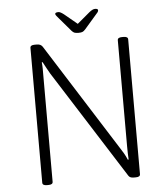

<svg xmlns="http://www.w3.org/2000/svg" viewBox="-58 -905 834 959"><g transform="rotate(-5 359.5 -426.0)"><path d="M138 2Q116 2 116 -12V-688Q116 -702 138 -702H150Q169 -702 178 -688L519 -149Q527 -137 535.5 -122.5Q544 -108 552 -89L556 -90Q555 -107 554.5 -121.5Q554 -136 554 -157V-688Q554 -702 576 -702H584Q606 -702 606 -688V-12Q606 2 584 2H573Q554 2 547 -10L203 -552Q196 -565 187.5 -579.5Q179 -594 170 -612L166 -611Q168 -594 168 -579.5Q168 -565 168 -543V-12Q168 2 146 2ZM454 -854Q469 -854 469 -846Q469 -841 465 -835.5Q461 -830 455 -824L396 -756Q388 -747 381 -744.5Q374 -742 362 -742Q349 -742 342 -744.5Q335 -747 328 -755L269 -824Q264 -830 259 -836Q254 -842 254 -846Q254 -854 271 -854Q280 -854 298 -840L362 -787L425 -840Q442 -854 454 -854Z"/></g></svg>

Font: Asap ExtraLight
Style: Regular
Weight: 200
Designer: Pablo Cosgaya
Foundry: Omnibus-Type
Version: Version 3.001; ttfautohint (v1.8.4.7-5d5b)